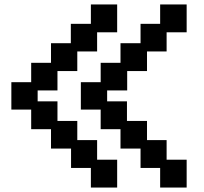

<svg xmlns="http://www.w3.org/2000/svg" viewBox="-20 -739 918 862"><path d="M699 103V15H611V-72H521V-159H432V-247H343V-370H432V-457H521V-545H611V-632H699V-719H818V-594H728V-508H640V-420H551V-333H461V-284H550V-196H640V-110H728V-22H818V103ZM388 103V15H299V-72H209V-159H120V-247H31V-370H120V-457H209V-545H298V-632H388V-719H506V-594H416V-508H327V-420H238V-333H149V-284H238V-196H327V-110H416V-22H506V103Z"/></svg>

Font: Pixelify Sans SemiBold
Style: Regular
Weight: 600
Designer: Stefie Justprince
Foundry: Typecalism Foundryline
Version: Version 1.000